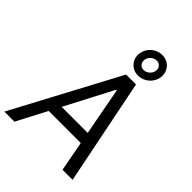

<svg xmlns="http://www.w3.org/2000/svg" viewBox="-294 -1113 1244 1244"><g transform="rotate(45 328.0 -491.5)"><path d="M367.9 -727.3H458.8L605.1 0H512.8L474.1 -206H180L72.4 0H-19.9ZM220.9 -284.1H459.5L397.7 -612.2H392ZM333.1 -887.8Q336.3 -908.4 346.4 -925.8Q356.5 -943.2 371.4 -956Q386.4 -968.8 405.2 -975.9Q424 -983 444.6 -983Q467.7 -983 486.7 -974.1Q505.7 -965.2 518.5 -949.9Q531.2 -934.7 536.9 -914.6Q542.6 -894.5 539.1 -872.2Q535.9 -851.9 525.7 -834.5Q515.6 -817.1 500.5 -804.3Q485.4 -791.5 466.6 -784.3Q447.8 -777 426.8 -777Q382.1 -777 353.7 -810Q326 -842.3 333.1 -887.8ZM426.8 -828.1Q437.5 -828.1 447.6 -832Q457.7 -835.9 465.9 -842.9Q474.1 -849.8 479.8 -859.4Q485.4 -869 487.2 -880Q489 -890.6 486.7 -900Q484.4 -909.4 478.7 -916.5Q473 -923.7 464.3 -927.7Q455.6 -931.8 444.6 -931.8Q433.9 -931.8 424 -927.9Q414.1 -924 405.9 -917.1Q397.7 -910.2 392.2 -900.7Q386.7 -891.3 384.9 -880Q383.2 -869.3 385.5 -859.7Q387.8 -850.1 393.5 -843.2Q399.1 -836.3 407.7 -832.2Q416.2 -828.1 426.8 -828.1Z"/></g></svg>

Font: Inter P
Style: Italic
Weight: 400
Italic angle: -9.40001°
Designer: Rasmus Andersson
Foundry: rsms
Version: Version 3.018;git-588b23468